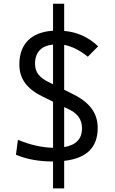

<svg xmlns="http://www.w3.org/2000/svg" viewBox="-20 -870 626 1046"><path d="M269 156.2H329.6V6.3C452.1 -7.3 512.2 -66.9 512.2 -172.4C512.2 -259.8 463.4 -315.9 369.6 -361.3L329.6 -381.3V-625.5C371.6 -617.7 413.1 -597.2 458.5 -561L514.6 -617.7C460.4 -668.5 402.3 -694.8 329.6 -701.7V-849.6H269V-702.6C150.4 -695.3 85.4 -630.4 85.4 -519C85.4 -436.5 131.3 -382.3 216.3 -341.8L269 -315.9V-64.9C208 -66.4 144.5 -80.6 77.6 -108.4L66.9 -26.9C125 -2.4 192.4 9.8 269 9.8ZM269 -411.1 244.1 -423.3C195.8 -446.8 170.9 -475.6 170.9 -522.5C170.9 -585.4 205.1 -620.6 269 -627.4ZM329.6 -68.8V-286.6L358.9 -272.5C403.8 -251 426.8 -217.3 426.8 -170.9C426.8 -113.3 394.5 -79.6 329.6 -68.8Z"/></svg>

Font: Cascadia Code SemiLight
Style: Regular
Weight: 350
Monospace: yes
Designer: Aaron Bell
Foundry: Saja Typeworks
Version: Version 2404.023